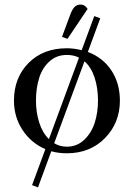

<svg xmlns="http://www.w3.org/2000/svg" viewBox="-20 -663 582 839"><path d="M41 -223.1Q41 -323.2 104.7 -387.7Q168.5 -452.1 272 -452.1Q302.7 -452.1 336.9 -443.8L392.1 -592.8L418 -583L363.8 -436Q429.2 -411.6 466.6 -355.5Q503.9 -299.3 503.9 -223.1Q503.9 -126.5 439 -59.8Q374 6.8 272 6.8Q235.4 6.8 204.1 -2L146 155.8L120.1 146L178.2 -11.2Q115.2 -38.6 78.1 -95.5Q41 -152.3 41 -223.1ZM137.2 -223.1Q137.2 -172.4 151.4 -127.4Q165.5 -82.5 193.8 -55.2L325.2 -411.1Q302.7 -422.9 272 -422.9Q227.5 -422.9 196.5 -395Q165.5 -367.2 151.4 -323Q137.2 -278.8 137.2 -223.1ZM216.8 -37.1Q241.7 -22 272 -22Q316.4 -22 348.1 -52.2Q379.9 -82.5 394 -127Q408.2 -171.4 408.2 -223.1Q408.2 -278.8 393.3 -324.2Q378.4 -369.6 349.1 -395ZM251 -502 285.2 -594.2Q294.9 -621.6 305.4 -632.3Q315.9 -643.1 333 -643.1Q350.6 -643.1 362.8 -624L274.9 -493.2Z"/></svg>

Font: Dihjauti S
Style: Bold
Weight: 700
Designer: T. Christopher White
Version: Version 3.0.0